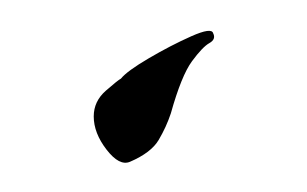

<svg xmlns="http://www.w3.org/2000/svg" viewBox="-20 -93 203 127"><path d="M66 14Q59 17 50.5 6Q42 -5 42 -16Q42 -26 50 -33Q58 -40 60 -41Q64 -46 78.5 -54.5Q93 -63 106.5 -69Q120 -75 121 -71Q123 -67 118.5 -64.5Q114 -62 107 -52.5Q100 -43 93 -18Q90 -9 85 -0.5Q80 8 66 14Z"/></svg>

Font: Inspiration
Style: Regular
Weight: 400
Designer: Robert E. Leuschke
Foundry: Robert E. Leuschke
Version: Version 2.010; ttfautohint (v1.8.3)